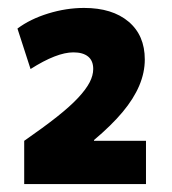

<svg xmlns="http://www.w3.org/2000/svg" viewBox="-20 -756 433 484"><path d="M41 -401Q90 -435 123.5 -461.5Q157 -488 177 -509.5Q197 -531 206 -548.5Q215 -566 215 -582Q215 -603 202 -613.5Q189 -624 165 -624Q123 -624 57 -582L24 -684Q56 -708 101.5 -722Q147 -736 192 -736Q263 -736 304 -701.5Q345 -667 345 -606Q345 -573 331 -540Q317 -507 289 -473.5Q261 -440 217 -403V-401H348V-292H41Z"/></svg>

Font: M PLUS 1 ExtraBold
Style: Regular
Weight: 800
Designer: Coji Morishita
Foundry: UNDERFOREST DESIGN
Version: Version 1.001